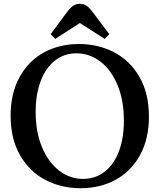

<svg xmlns="http://www.w3.org/2000/svg" viewBox="-20 -982 841 1012"><path d="M396 -750Q497 -750 580.5 -707Q664 -664 714.5 -577.5Q765 -491 765 -367Q765 -250 718 -164.5Q671 -79 589.5 -34.5Q508 10 405 10Q304 10 220.5 -33Q137 -76 86.5 -162.5Q36 -249 36 -373Q36 -490 83 -575.5Q130 -661 211.5 -705.5Q293 -750 396 -750ZM418 -39Q482 -39 530.5 -76Q579 -113 606 -182.5Q633 -252 633 -347Q633 -453 599.5 -533.5Q566 -614 509 -657.5Q452 -701 383 -701Q319 -701 270.5 -663.5Q222 -626 195 -556Q168 -486 168 -392Q168 -286 201.5 -206Q235 -126 292 -82.5Q349 -39 418 -39ZM401 -962Q421 -962 437 -951Q453 -940 471 -915L556 -802L532 -777L402 -860H400L271 -777L247 -802L331 -915Q349 -940 365 -951Q381 -962 401 -962Z"/></svg>

Font: Minipax
Style: Bold
Weight: 500
Designer: Raphaël Ronot, Igor Stepanchenko (Cyrillic)
Foundry: steppetype
Version: Version 1.002